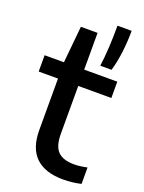

<svg xmlns="http://www.w3.org/2000/svg" viewBox="-153 -880 722 962"><g transform="rotate(20 208.0 -399.0)"><path d="M403.5 -89V-1.5Q358 9.5 308 9.5Q212.5 9.5 162.2 -38Q112 -85.5 112 -183.5V-457H9V-544H112L131 -740H220V-544H396.5V-457H220V-202Q220 -136 247.8 -108.2Q275.5 -80.5 334.5 -80.5Q364 -80.5 403.5 -89ZM301.5 -808H377Q377 -751.5 370 -694.2Q363 -637 349 -590H289Q301.5 -681.5 301.5 -808Z"/></g></svg>

Font: Encode Sans Semi Expanded Medium
Style: Regular
Weight: 500
Width: 6
Designer: Multiple Designers
Foundry: Impallari Type
Version: Version 2.000